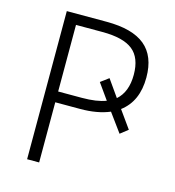

<svg xmlns="http://www.w3.org/2000/svg" viewBox="-107 -804 813 894"><g transform="rotate(15 300.0 -357.0)"><path d="M467 -339 527 -255 490 -226 425 -315Q366 -290 283 -290H163V0H105V-714H297Q422 -714 482.5 -664Q543 -614 543 -511Q543 -396 467 -339ZM393 -359 339 -435 378 -464 435 -383Q483 -425 483 -508Q483 -590 437 -626.5Q391 -663 291 -663H163V-342H277Q349 -342 393 -359Z"/></g></svg>

Font: Noto Sans Mono UI Light
Style: Regular
Weight: 300
Monospace: yes
Designer: Monotype Design team
Foundry: Monotype Imaging Inc.
Version: Version 1.000